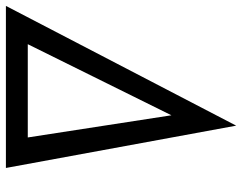

<svg xmlns="http://www.w3.org/2000/svg" viewBox="-134 -734 840 667"><g transform="rotate(90 286.5 -400.0)"><path d="M-27 0 389 -800 536 0ZM106 -76H430L353 -575Z"/></g></svg>

Font: Jost*
Style: Italic
Weight: 400
Italic angle: -10°
Version: Version 3.7